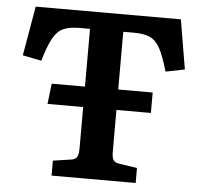

<svg xmlns="http://www.w3.org/2000/svg" viewBox="-51 -753 845 805"><g transform="rotate(5 371.5 -350.0)"><path d="M195 0V-63L269 -74Q289 -76 295.5 -88Q302 -100 302 -124V-298H152L162 -384H302V-627H259Q216 -627 190 -615.5Q164 -604 146 -571Q128 -538 110 -476L31 -492L67 -700H678L713 -492L633 -476Q615 -539 597.5 -571.5Q580 -604 554.5 -615.5Q529 -627 487 -627H442V-384H587V-298H442V-121Q442 -99 448 -88Q454 -77 476 -74L549 -63V0Z"/></g></svg>

Font: Literata SemiBold
Style: Regular
Weight: 600
Designer: Latin by Veronika Burian and Jose Scaglione. Greek by Irene Vlachou. Cyrillic by Vera Evstafieva.
Foundry: TypeTogether
Version: Version 3.103; ttfautohint (v1.8.4.7-5d5b);gftools[0.9.29]